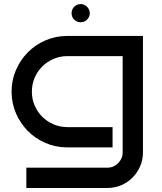

<svg xmlns="http://www.w3.org/2000/svg" viewBox="-20 -727 797 947"><path d="M685.1 24.9Q685.1 61.5 671.1 93.3Q657.2 125 633.5 148.9Q609.9 172.9 577.9 186.5Q545.9 200.2 509.8 200.2H109.9V100.1H509.8Q524.9 100.1 538.6 94.2Q552.2 88.4 562.5 78.1Q572.8 67.9 578.9 54.2Q585 40.5 585 24.9V-450.2H310.1Q273.9 -449.7 242.4 -435.8Q210.9 -421.9 187.5 -398.2Q164.1 -374.5 150.6 -342.8Q137.2 -311 137.2 -274.9Q137.2 -238.8 150.6 -207.3Q164.1 -175.8 187.5 -152.1Q210.9 -128.4 242.4 -114.5Q273.9 -100.6 310.1 -100.1H535.2V0H310.1Q253.4 -0.5 203.6 -22.2Q153.8 -43.9 116.9 -81.3Q80.1 -118.7 58.6 -168.5Q37.1 -218.3 37.1 -274.9Q37.1 -331.5 58.6 -381.3Q80.1 -431.2 116.9 -468.5Q153.8 -505.9 203.6 -527.6Q253.4 -549.3 310.1 -549.8H685.1ZM422.9 -662.1Q422.9 -652.8 419.2 -644.5Q415.5 -636.2 409.4 -630.1Q403.3 -624 395 -620.6Q386.7 -617.2 377.9 -617.2Q368.7 -617.2 360.4 -620.6Q352.1 -624 345.9 -630.1Q339.8 -636.2 336.4 -644.5Q333 -652.8 333 -662.1Q333 -670.9 336.4 -679.2Q339.8 -687.5 345.9 -693.6Q352.1 -699.7 360.4 -703.4Q368.7 -707 377.9 -707Q386.7 -707 395 -703.4Q403.3 -699.7 409.4 -693.6Q415.5 -687.5 419.2 -679.2Q422.9 -670.9 422.9 -662.1Z"/></svg>

Font: Bruno Ace
Style: Regular
Weight: 400
Designer: Astigmatic (AOETI)
Foundry: Astigmatic (AOETI)
Version: Version 1.000